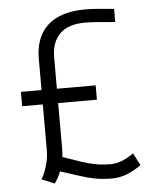

<svg xmlns="http://www.w3.org/2000/svg" viewBox="-50 -705 596 760"><g transform="rotate(-5 248.0 -325.0)"><path d="M117 -303H35V-360H117V-485Q117 -525 128.5 -557.5Q140 -590 164 -613.5Q188 -637 226 -650Q264 -663 317 -663Q347 -663 372 -660.5Q397 -658 431 -655V-603Q392 -606 364 -608.5Q336 -611 310 -611Q245 -611 211.5 -578Q178 -545 178 -485V-360H332V-303H178V-124Q178 -114 177.5 -105.5Q177 -97 176 -89L248 -64Q277 -54 305 -49Q333 -44 366 -44Q407 -44 456 -79L481 -30Q422 13 366 13Q328 13 296.5 7Q265 1 236 -9L162 -33Q157 -22 153 -13.5Q149 -5 145 1Q141 8 137 13L86 -8Q94 -21 101 -39Q107 -54 112 -75.5Q117 -97 117 -124Z"/></g></svg>

Font: Snippet
Style: Regular
Weight: 400
Designer: Gesine Todt
Foundry: Gesine Todt
Version: Version 1.000